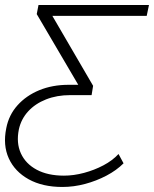

<svg xmlns="http://www.w3.org/2000/svg" viewBox="-30 -544 612 763"><path d="M218 199Q139 199 84 168.5Q29 138 5 85.5Q-19 33 -5 -35Q5 -87 39.5 -125.5Q74 -164 126 -185.5Q178 -207 243 -207H281L116 -488L123 -524H562L553 -481H178L340 -203L334 -166H249Q196 -166 153 -149Q110 -132 82 -101.5Q54 -71 45 -30Q34 24 53 65.5Q72 107 116 130.5Q160 154 224 154Q263 154 304 143Q345 132 381 113Q417 94 441 68L461 105Q433 133 393 154Q353 175 308 187Q263 199 218 199Z"/></svg>

Font: Montserrat Thin Light
Style: Italic
Weight: 300
Italic angle: -11.3°
Version: Version 9.000